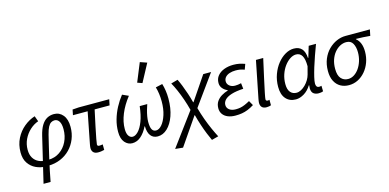

<svg xmlns="http://www.w3.org/2000/svg" viewBox="-84 -1277 3999 1972"><g transform="rotate(-15 1915.5 -291.0)"><path d="M182.7 178.5 296.3 -300.3Q312.4 -367.5 337 -408.1Q361.6 -448.6 395 -467.4Q428.5 -486.1 470 -486.1Q527.8 -486.1 565.1 -441.3Q602.3 -396.5 602.3 -315.1Q602.3 -246.5 578.5 -187.3Q554.7 -128 511.4 -83.5Q468.1 -39 409 -14Q350 11 279.3 12L295.6 -46.6Q363.8 -47.6 415.8 -83.1Q467.8 -118.7 497.1 -178.4Q526.4 -238.1 526.4 -310.5Q526.4 -366.5 508.1 -394.6Q489.7 -422.6 459.3 -422.6Q440.6 -422.6 423 -412.3Q405.5 -402.1 390.9 -375.1Q376.2 -348 363 -295.2Q348.6 -236.9 334 -175Q319.4 -113.2 305.3 -51.7Q291.2 9.8 279.2 68.3Q267.2 126.8 257.6 178.5ZM245.7 12Q196 11.6 147.9 -10.7Q99.8 -32.9 68.9 -78.2Q37.9 -123.4 37.9 -193Q37.9 -275.6 71.1 -341.1Q104.2 -406.6 158.6 -451.3Q213 -496 274.2 -515.4L295.7 -456.6Q247.4 -439.9 206.1 -402.2Q164.7 -364.4 140 -312.8Q115.2 -261.2 115.2 -201.2Q115.2 -148.4 136.2 -114.2Q157.3 -80 191.6 -63.7Q225.9 -47.3 265.7 -46.6Z M808.8 12Q776.3 12 759.6 -4.5Q742.8 -21.1 742.8 -51.2Q742.8 -59.9 744.5 -70.2Q746.2 -80.5 748.3 -92.7L813.1 -424H656.8L668.2 -481.4L735.2 -486.1H1059L1046.4 -424H887.4Q866.4 -328.4 850.5 -251.8Q834.5 -175.1 825.5 -127.3Q816.5 -79.6 816.5 -70Q816.5 -60 822.3 -55.8Q828.1 -51.5 836.8 -51.5Q846.1 -51.5 853.6 -52.4Q861 -53.3 874.5 -55.5L874.8 3.1Q860.1 6.4 844.9 9.2Q829.8 12 808.8 12Z M1172.9 12Q1126.9 12 1093.6 -25.9Q1060.4 -63.8 1060.4 -139.2Q1060.4 -203.4 1078.3 -266.8Q1096.3 -330.3 1127.4 -389Q1158.4 -447.7 1198 -497.4L1263.4 -467.9Q1201.1 -389.1 1167.6 -307.3Q1134 -225.6 1134 -148.8Q1134 -100.2 1150.9 -75.9Q1167.8 -51.5 1193.3 -51.5Q1221.8 -51.5 1252.6 -83.3Q1283.5 -115.1 1308 -178.5Q1332.6 -241.9 1343.3 -336.9H1423.5Q1414.4 -311.6 1405.5 -280Q1396.6 -248.5 1391 -216.2Q1385.3 -183.9 1385.3 -157Q1385.3 -102 1399.3 -76.8Q1413.3 -51.5 1442 -51.5Q1474 -51.5 1504.3 -86.7Q1534.5 -121.9 1554.3 -183.7Q1574.1 -245.5 1574.1 -325.5Q1574.1 -366.5 1568.7 -406.3Q1563.3 -446.2 1553 -479.8L1625.4 -496.1Q1636.4 -460.4 1642.4 -420Q1648.4 -379.6 1648.4 -337Q1648.4 -231.8 1620.4 -153.3Q1592.4 -74.9 1546 -31.4Q1499.5 12 1443.7 12Q1395.2 12 1368.7 -22.7Q1342.1 -57.4 1341.2 -122.6H1337.2Q1306.2 -59.4 1264.6 -23.7Q1223 12 1172.9 12ZM1431.9 -557.8 1380.3 -575.9 1461.1 -773.3 1533.8 -748.1Z M1663 190.5 1580.8 182.3 1837.2 -164.2Q1822 -223.5 1802 -281.2Q1782.1 -338.9 1760 -389.3Q1738 -439.6 1716.4 -477.3L1788.7 -497.4Q1802.9 -469.4 1820.5 -425.6Q1838 -381.9 1854.9 -331.3Q1871.8 -280.8 1883.9 -232.7H1887.6L2058.7 -485.4H2142.1L1910 -163.5Q1927.3 -99.9 1949.9 -37.9Q1972.5 24.1 1996.7 77.9Q2020.9 131.6 2042 171.4L1970.4 190.5Q1955.3 159.1 1936.5 112.9Q1917.7 66.6 1899.5 11.8Q1881.3 -42.9 1866.5 -99.9H1862.5Z M2269.8 12Q2224 12 2189.3 -2.3Q2154.6 -16.6 2135.9 -43.1Q2117.1 -69.7 2117.1 -105.4Q2117.1 -148.7 2137.6 -178.6Q2158.2 -208.6 2190.7 -227.8Q2223.1 -247 2258.3 -257.4V-261.4Q2229.6 -272.4 2207.9 -297.2Q2186.2 -322 2186.2 -356Q2186.2 -401.3 2212.1 -432.8Q2237.9 -464.4 2282.1 -481.2Q2326.3 -498 2380.3 -498Q2416 -498 2443.7 -492.2Q2471.3 -486.4 2502.7 -475.4L2482.3 -419Q2455 -428.8 2434.5 -432.3Q2414 -435.8 2388.7 -435.8Q2352.6 -435.8 2323.8 -426.1Q2295.1 -416.5 2278.5 -397.8Q2262 -379.1 2262 -353.4Q2262 -324.4 2285.7 -305.2Q2309.4 -286.1 2344.4 -286.1Q2361.3 -286.1 2376 -288.2Q2390.7 -290.3 2409.7 -294.7L2416.7 -233.6Q2339.2 -229.4 2290.3 -214Q2241.3 -198.6 2218.4 -174.4Q2195.4 -150.1 2195.4 -119.9Q2195.4 -88.5 2220.7 -69.1Q2246 -49.6 2288.4 -49.6Q2315.9 -49.6 2338.8 -54.1Q2361.7 -58.6 2386.2 -69Q2410.7 -79.3 2440.8 -96.1L2469.3 -46Q2433.2 -23.6 2401.8 -11.1Q2370.3 1.4 2338.7 6.7Q2307 12 2269.8 12Z M2599.8 12Q2567.9 12 2551.5 -4.5Q2535.1 -21.1 2535.1 -51.2Q2535.1 -59.9 2536.8 -70.2Q2538.5 -80.5 2540.6 -92.7L2619.2 -486.1H2696.5Q2671.5 -374.5 2651.6 -284.4Q2631.6 -194.3 2620.2 -137.8Q2608.7 -81.3 2608.7 -70Q2608.7 -60 2614.2 -55.8Q2619.7 -51.5 2627.8 -51.5Q2631.5 -51.5 2636.1 -52Q2640.7 -52.5 2647.4 -54.8L2647.7 3.8Q2638.5 7.2 2626.6 9.6Q2614.8 12 2599.8 12Z M2912.3 12Q2845.7 12 2806.7 -32.4Q2767.6 -76.8 2767.6 -158.5Q2767.6 -229.9 2790.3 -291.8Q2812.9 -353.7 2850.2 -400Q2887.4 -446.4 2932.6 -472.2Q2977.7 -498.1 3022.7 -498.1Q3077.1 -498.1 3106.7 -466.5Q3136.3 -434.8 3140.5 -367.7H3144.5L3180.1 -486.1H3257.8Q3236.9 -430.1 3216.1 -371.7Q3195.3 -313.3 3178.8 -259Q3162.3 -204.7 3152.1 -161.5Q3141.9 -118.2 3141.9 -93.6Q3141.9 -75 3149.9 -63.3Q3157.9 -51.5 3176.5 -51.5Q3184.4 -51.5 3190.1 -53Q3195.9 -54.5 3200.3 -55.5L3201.9 3.8Q3191 7.9 3180 9.9Q3169 12 3153.6 12Q3121.7 12 3100.6 -3.8Q3079.5 -19.5 3077.6 -57.8Q3077.6 -63.5 3078.6 -73.3Q3079.5 -83.1 3080.2 -93.2H3076.2Q3044.7 -42 2999.8 -15Q2955 12 2912.3 12ZM2936.3 -52.3Q2959.8 -52.3 2984.4 -65.1Q3008.9 -77.9 3031.1 -99.8Q3053.2 -121.8 3069.3 -148.7Q3085.4 -175.6 3092.7 -203.5L3114.6 -286.5Q3114.6 -362.9 3093.2 -398.4Q3071.8 -433.8 3030.3 -433.8Q2998.7 -433.8 2966.1 -412.6Q2933.6 -391.4 2906.3 -354.7Q2879.1 -318 2862.7 -269.9Q2846.4 -221.9 2846.4 -168.2Q2846.4 -109.8 2870.9 -81Q2895.4 -52.3 2936.3 -52.3Z M3476.9 12Q3426.9 12 3387.8 -10.1Q3348.7 -32.2 3326.2 -75.7Q3303.6 -119.2 3303.6 -183.2Q3303.6 -254.4 3326.9 -310.6Q3350.2 -366.8 3389.2 -405.8Q3428.3 -444.8 3475.5 -465.5Q3522.7 -486.1 3570.9 -486.1H3830.7L3817.3 -420.6Q3778.1 -424.3 3741.7 -426.3Q3705.2 -428.4 3666.6 -428.8V-424.8Q3694.1 -403.1 3708.9 -366.8Q3723.7 -330.6 3723.7 -279.1Q3723.7 -218.5 3704.4 -165.6Q3685.1 -112.7 3651 -72.8Q3617 -32.8 3572.5 -10.4Q3527.9 12 3476.9 12ZM3484.8 -51.5Q3517.7 -51.5 3547.6 -70.2Q3577.6 -88.8 3600.9 -121.7Q3624.2 -154.7 3637.9 -198.2Q3651.6 -241.8 3651.6 -290.6Q3651.6 -346.9 3630.6 -384.7Q3609.7 -422.6 3560.8 -422.6Q3526.4 -422.6 3494.1 -405.5Q3461.9 -388.3 3436.2 -357.3Q3410.5 -326.2 3395.7 -282.9Q3381 -239.7 3381 -186.4Q3381 -116.4 3409.7 -84Q3438.5 -51.5 3484.8 -51.5Z"/></g></svg>

Font: Source Sans Variable
Style: Italic
Weight: 200
Italic angle: -11°
Designer: Paul D. Hunt
Foundry: Adobe Systems Incorporated
Version: Version 3.006;hotconv 1.0.111;makeotfexe 2.5.65597